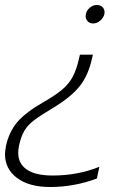

<svg xmlns="http://www.w3.org/2000/svg" viewBox="-22 -570 544 769"><path d="M321 -505Q321 -510 322 -513Q325 -529 338 -539.5Q351 -550 366 -550Q382 -550 390.5 -539.5Q399 -529 396 -513Q392 -498 379 -487Q366 -476 351 -476Q338 -476 329.5 -484.5Q321 -493 321 -505ZM-2 47Q-2 38 2 14Q14 -41 46.5 -80Q79 -119 152 -161Q201 -189 227.5 -211.5Q254 -234 269.5 -263Q285 -292 295 -338L298 -351H350L347 -338Q332 -268 296.5 -224Q261 -180 189 -137Q139 -107 114 -88Q89 -69 75.5 -46Q62 -23 54 14Q51 29 51 42Q51 86 86 109.5Q121 133 189 133Q289 133 376 98L366 145Q275 179 179 179Q95 179 46.5 143Q-2 107 -2 47Z"/></svg>

Font: Prompt ExtraLight
Style: Italic
Weight: 275
Italic angle: -12°
Designer: Katatrad Team
Foundry: CadsonDemak
Version: Version 1.000